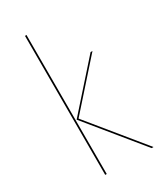

<svg xmlns="http://www.w3.org/2000/svg" viewBox="-185 -803 743 875"><g transform="rotate(-30 186.0 -366.0)"><path d="M108 0H100V-731L108 -732ZM123 -283 354 0H344L113 -283L322 -518H332Z"/></g></svg>

Font: Fira Sans Compressed Eight
Style: Regular
Weight: 100
Width: 1
Designer: bBox Type GmbH & Carrois Corporate GbR & Edenspiekermann AG
Foundry: bBox Type GmbH & Carrois Corporate GbR & Edenspiekermann AG
Version: Version 4.301